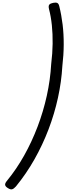

<svg xmlns="http://www.w3.org/2000/svg" viewBox="-20 -1375 512 1481"><path d="M35 18Q107 -70 166 -175Q225 -280 269.5 -397Q314 -514 341 -636.5Q368 -759 375 -882Q385 -963 386 -1038Q387 -1113 380 -1180.5Q373 -1248 358 -1305Q352 -1330 360.5 -1339.5Q369 -1349 390 -1353Q410 -1357 421 -1352.5Q432 -1348 437 -1328Q454 -1260 463 -1185.5Q472 -1111 471.5 -1030.5Q471 -950 461 -866Q454 -744 427 -620.5Q400 -497 354.5 -377.5Q309 -258 246 -146.5Q183 -35 103 63Q87 81 73.5 85Q60 89 38 74Q21 63 19.5 50.5Q18 38 35 18Z"/></svg>

Font: Playwrite NL
Style: Regular
Weight: 400
Designer: Veronika Burian, José Scaglione
Foundry: TypeTogether
Version: Version 1.002